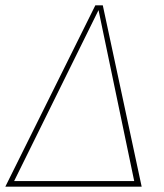

<svg xmlns="http://www.w3.org/2000/svg" viewBox="-29 -701 616 721"><path d="M503 0H-9L329 -681H357ZM24 -21H475L341 -663Z"/></svg>

Font: FiraGO Thin
Style: Italic
Weight: 100
Italic angle: -8°
Designer: bBox Type GmbH
Foundry: bBox Type GmbH
Version: Version 1.001